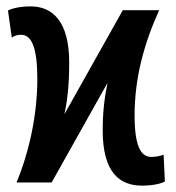

<svg xmlns="http://www.w3.org/2000/svg" viewBox="-20 -572 551 602"><path d="M32 0H142L317 -312C308 -267 302 -223 302 -163C302 -30 356 10 425 10C456 10 483 5 497 -3L493 -87C483 -83 469 -80 454 -80C421 -80 402 -116 402 -210C402 -326 431 -434 479 -540H365L182 -214C190 -251 197 -300 197 -376C197 -507 143 -552 76 -552C44 -552 18 -546 5 -539L17 -454C25 -460 34 -463 46 -463C81 -463 97 -418 97 -324C97 -198 65 -79 32 0Z"/></svg>

Font: Noto Sans Display Condensed Medium
Style: Regular
Weight: 500
Width: 3
Designer: Monotype Design Team
Foundry: Monotype Imaging Inc.
Version: Version 1.900